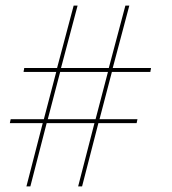

<svg xmlns="http://www.w3.org/2000/svg" viewBox="-20 -663 611 683"><path d="M194 -407H364Q353 -365 342 -323Q331 -281 320 -239H150Q161 -281 172 -323Q183 -365 194 -407ZM258 0H272Q287 -57 301 -112.5Q315 -168 330 -225H466L469 -239H334Q345 -281 356 -323Q367 -365 378 -407H515Q515 -411 516 -414Q517 -417 517 -421H381Q396 -477 410.5 -532Q425 -587 440 -643H426Q411 -587 396.5 -532Q382 -477 367 -421H197Q212 -477 226.5 -532Q241 -587 256 -643H242Q227 -587 212.5 -532Q198 -477 183 -421H66Q66 -417 65 -414Q64 -411 64 -407H180Q169 -365 158 -323Q147 -281 136 -239H18L15 -225H132Q117 -168 103 -112.5Q89 -57 74 0H88Q103 -57 117 -112.5Q131 -168 146 -225H316Q301 -168 287 -112.5Q273 -57 258 0Z"/></svg>

Font: Josefin Slab Thin
Style: Italic
Weight: 100
Italic angle: -12°
Designer: Santiago Orozco
Foundry: Typemade
Version: Version 2.000